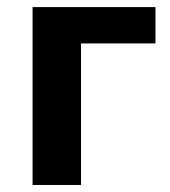

<svg xmlns="http://www.w3.org/2000/svg" viewBox="-20 -527 484 547"><path d="M422.9 -506.8V-403.3H210.9V0H72.8V-506.8Z"/></svg>

Font: Bpm'online Open Sans
Style: Bold
Weight: 700
Foundry: Ascender Corporation
Version: Version 1.10